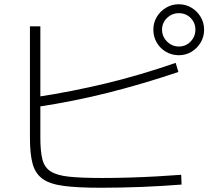

<svg xmlns="http://www.w3.org/2000/svg" viewBox="-20 -862 1040 904"><path d="M455 22Q347 22 281 13.5Q215 5 180.5 -20Q146 -45 133.5 -91Q121 -137 121 -213V-738H170V-213Q170 -150 179.5 -112Q189 -74 218.5 -55Q248 -36 306 -30Q364 -24 462 -24Q524 -24 589.5 -26Q655 -28 718 -31.5Q781 -35 833 -39L835 7Q795 10 748 13Q701 16 650.5 18Q600 20 550 21Q500 22 455 22ZM150 -405Q236 -418 317 -434Q398 -450 477.5 -469Q557 -488 638.5 -512Q720 -536 807 -566L820 -523Q650 -466 489.5 -425.5Q329 -385 157 -359ZM822 -602Q789 -602 761.5 -618Q734 -634 718 -661.5Q702 -689 702 -722Q702 -755 718 -782Q734 -809 761.5 -825.5Q789 -842 821 -842Q855 -842 882 -825.5Q909 -809 925 -782Q941 -755 941 -722Q941 -689 925 -662Q909 -635 882 -618.5Q855 -602 822 -602ZM822 -643Q855 -643 877.5 -666.5Q900 -690 900 -722Q900 -755 877.5 -777.5Q855 -800 822 -800Q790 -800 766.5 -777.5Q743 -755 743 -722Q743 -690 766.5 -666.5Q790 -643 822 -643Z"/></svg>

Font: M PLUS 1 Light
Style: Regular
Weight: 300
Designer: Coji Morishita
Foundry: UNDERFOREST DESIGN
Version: Version 1.001